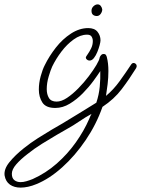

<svg xmlns="http://www.w3.org/2000/svg" viewBox="-170 -482 643 875"><path d="M-76 373Q-105 373 -124.5 359.5Q-144 346 -149 318Q-153 289 -127 257Q-101 225 -62 194Q-31 169 3 147.5Q37 126 66.5 108.5Q96 91 114 81Q152 58 192 33.5Q232 9 269 -14Q281 -50 284.5 -86.5Q288 -123 287 -158Q276 -141 255.5 -113Q235 -85 207.5 -57Q180 -29 148 -9.5Q116 10 82 10Q39 10 23 -15Q7 -40 7 -74Q7 -104 15.5 -135Q24 -166 34 -185Q54 -226 84.5 -265Q115 -304 153.5 -329Q192 -354 232 -354Q261 -354 274.5 -337Q288 -320 288 -298Q288 -291 284 -276Q280 -261 273.5 -245Q267 -229 258 -217.5Q249 -206 238 -206Q231 -206 226 -210.5Q221 -215 221 -220Q221 -223 229 -234Q237 -245 245 -261Q253 -277 253 -295Q253 -306 247.5 -315Q242 -324 227 -324Q196 -324 165.5 -302Q135 -280 110 -247Q85 -214 68 -179Q61 -164 52 -134Q43 -104 43 -76Q43 -52 53 -35.5Q63 -19 88 -19Q110 -19 135.5 -36Q161 -53 187 -79.5Q213 -106 234.5 -134.5Q256 -163 269.5 -186Q283 -209 284 -219Q285 -224 290 -230Q295 -236 302 -236Q310 -236 313 -231Q316 -226 317 -221Q324 -194 324 -158Q324 -129 320.5 -99Q317 -69 313 -45Q347 -73 375.5 -112.5Q404 -152 427 -187Q432 -195 439 -195Q444 -195 448.5 -191Q453 -187 453 -181Q453 -177 450 -171Q419 -121 384.5 -75.5Q350 -30 297 5Q269 85 220.5 156.5Q172 228 113.5 280.5Q55 333 -4 357Q-23 365 -41.5 369Q-60 373 -76 373ZM-76 348Q-64 348 -50 344Q-36 340 -21 334Q39 307 88.5 263.5Q138 220 175.5 167Q213 114 236 61Q238 55 241 49Q244 43 247 37Q218 53 191 71.5Q164 90 135 106Q119 115 88 133Q57 151 21 173.5Q-15 196 -46 221Q-76 244 -96 267Q-116 290 -116 310Q-116 330 -104.5 339Q-93 348 -76 348ZM271 -409Q261 -409 254 -414.5Q247 -420 247 -433Q247 -445 256 -453.5Q265 -462 275 -462Q284 -462 289.5 -454.5Q295 -447 296 -439Q296 -429 289 -419Q282 -409 271 -409Z"/></svg>

Font: Ms Madi
Style: Regular
Weight: 400
Designer: Robert E. Leuschke
Foundry: Robert E. Leuschke
Version: Version 1.010; ttfautohint (v1.8.3)